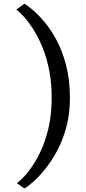

<svg xmlns="http://www.w3.org/2000/svg" viewBox="-20 -850 470 1053"><path d="M363.4 -311Q363.4 -222.8 343 -149.7Q322.7 -76.5 290.9 -18.6Q259.2 39.2 224.5 81.2Q189.8 123.3 159.9 149.1Q130 174.9 114 183.6L72.1 154.4Q84.9 146.4 107.2 123.6Q129.6 100.8 155.7 63.3Q181.8 25.8 205.7 -26.5Q229.6 -78.7 245.5 -145.7Q261.4 -212.7 263.1 -294.3Q265.2 -385.4 250.7 -460.1Q236.2 -534.9 211.8 -593.1Q187.5 -651.3 160 -693.5Q132.5 -735.6 108.2 -761.7Q83.9 -787.7 69.6 -797.8L114 -829.6Q127.5 -821.6 156.7 -797.9Q185.8 -774.2 221 -733.2Q256.2 -692.2 288.7 -632.4Q321.2 -572.7 342.3 -492.8Q363.4 -412.9 363.4 -311Z"/></svg>

Font: Merriweather Light
Style: Regular
Weight: 300
Designer: Eben Sorkin
Foundry: Eben Sorkin
Version: Version 2.100